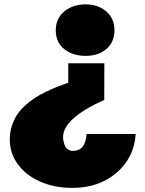

<svg xmlns="http://www.w3.org/2000/svg" viewBox="-20 -873 681 901"><path d="M469.2 -404.3Q275.9 -316.9 275.9 -229.5Q275.9 -221.7 277.6 -212.6Q279.3 -203.6 283.4 -191.9Q287.6 -180.2 297.9 -172.6Q308.1 -165 322.8 -165Q381.3 -165 386.2 -244.1H616.7Q609.9 -133.8 527.1 -62.5Q444.3 8.8 318.8 8.8Q236.3 8.8 169.2 -20.5Q102.1 -49.8 64 -101.8Q25.9 -153.8 25.9 -218.3Q25.9 -251.5 35.4 -281.2Q44.9 -311 59.6 -333.7Q74.2 -356.4 97.4 -377.4Q120.6 -398.4 142.8 -413.1Q165 -427.7 195.1 -442.1Q225.1 -456.5 247.8 -465.6Q270.5 -474.6 300.3 -484.9V-576.2H469.7ZM381.8 -852.5Q439.9 -852.5 478.5 -819.6Q517.1 -786.6 517.1 -730.5Q517.1 -675.3 479.2 -643.1Q441.4 -610.8 381.8 -610.8Q319.8 -610.8 280.8 -643.1Q241.7 -675.3 241.7 -730.5Q241.7 -786.6 282 -819.6Q322.3 -852.5 381.8 -852.5Z"/></svg>

Font: Bevan
Style: Regular
Weight: 400
Foundry: vernon adams
Version: Version 1.000